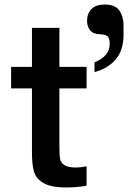

<svg xmlns="http://www.w3.org/2000/svg" viewBox="-20 -823 580 847"><path d="M242 -433V-174Q242 -138 245.5 -121Q249 -104 265 -94Q281 -84 316 -84Q334 -84 362 -89V-4Q356 -2 328 1Q300 4 273 4Q204 4 171 -16Q138 -36 129.5 -67Q121 -98 121 -148V-433H29V-528H121V-700H242V-528H362V-433ZM397 -548Q464 -575 464 -630Q464 -657 453 -664Q442 -671 421 -672Q389 -673 376.5 -690.5Q364 -708 364 -731Q364 -763 383.5 -783Q403 -803 441 -803Q489 -803 507 -776Q525 -749 525 -711V-670Q525 -602 491 -561.5Q457 -521 397 -505Z"/></svg>

Font: Be Vietnam SemiBold
Style: Regular
Weight: 600
Designer: Gabriel Lam
Foundry: TypeRant
Version: Version 4.000